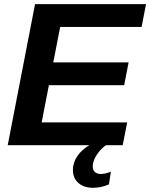

<svg xmlns="http://www.w3.org/2000/svg" viewBox="-20 -708 732 936"><path d="M600.1 -111.3 578.1 0H17.6L150.9 -688H691.9L670.4 -576.7H273.4L239.7 -403.8H606.9L585.4 -292.5H218.3L183.1 -111.3ZM433.1 207.5Q389.2 207.5 362.3 184.1Q335.4 160.6 335.4 120.1Q335.4 84.5 357.7 52Q379.9 19.5 423.3 -4.9H503.4Q473.6 13.7 452.9 44.9Q432.1 76.2 432.1 103Q432.1 121.6 442.9 130.9Q453.6 140.1 470.7 140.1Q494.1 140.1 520.5 128.9L511.2 190.9Q473.1 207.5 433.1 207.5Z"/></svg>

Font: Arimo
Style: Italic
Weight: 400
Italic angle: -12°
Designer: Steve Matteson
Foundry: Monotype Imaging Inc.
Version: Version 1.33